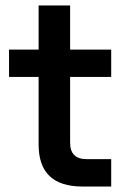

<svg xmlns="http://www.w3.org/2000/svg" viewBox="-20 -681 452 701"><path d="M121 -153V-400H13V-500H121V-661H236V-500H386V-400H236V-160Q236 -100 296 -100H386V0H281Q121 0 121 -153Z"/></svg>

Font: MedMera Sans Semibold
Style: Regular
Weight: 600
Designer: Kasper Nordkvist
Foundry: UNCUT.wtf
Version: Version 1.300